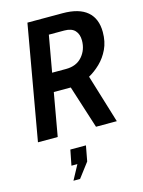

<svg xmlns="http://www.w3.org/2000/svg" viewBox="-141 -781 848 1136"><g transform="rotate(-15 283.0 -213.0)"><path d="M19.5 0 142.5 -700H358Q458 -700 508.5 -656.8Q559 -613.5 559 -531Q559 -472 537.5 -426.8Q516 -381.5 482.2 -349Q448.5 -316.5 412 -296.5L502.5 0H375L291 -263H187L140.5 0ZM341 -598.5H246.5L207 -376H292Q356 -376 391.5 -416.8Q427 -457.5 427 -515Q427 -553.5 406.2 -576Q385.5 -598.5 341 -598.5ZM204 274H163.5L211.5 185H175L193.5 91H289L271.5 185Z"/></g></svg>

Font: Cabin Condensed
Style: Bold Italic
Weight: 700
Width: 3
Italic angle: -10°
Designer: Pablo Impallari
Foundry: Pablo Impallari. http://www.impallari.com Igino Marini. http://www.ikern.com
Version: Version 3.001; ttfautohint (v1.8.3)